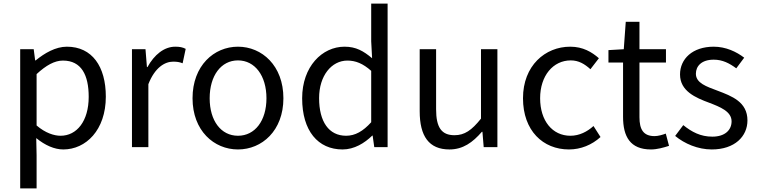

<svg xmlns="http://www.w3.org/2000/svg" viewBox="-20 -816 4202 1065"><path d="M92 229H183V45L181 -50C230 -10 282 13 331 13C456 13 567 -94 567 -280C567 -447 491 -557 351 -557C288 -557 227 -521 178 -481H175L167 -543H92ZM316 -63C280 -63 232 -78 183 -120V-405C236 -454 283 -480 329 -480C432 -480 472 -399 472 -279C472 -144 406 -63 316 -63Z M712 0H803V-349C839 -442 895 -474 940 -474C962 -474 975 -472 993 -465L1010 -545C993 -554 976 -557 952 -557C891 -557 836 -513 798 -444H795L787 -543H712Z M1300 13C1433 13 1552 -91 1552 -271C1552 -452 1433 -557 1300 -557C1167 -557 1048 -452 1048 -271C1048 -91 1167 13 1300 13ZM1300 -63C1206 -63 1143 -146 1143 -271C1143 -396 1206 -481 1300 -481C1394 -481 1458 -396 1458 -271C1458 -146 1394 -63 1300 -63Z M1880 13C1945 13 2002 -22 2045 -64H2047L2056 0H2130V-796H2039V-587L2044 -493C1996 -533 1955 -557 1891 -557C1767 -557 1656 -447 1656 -271C1656 -90 1744 13 1880 13ZM1900 -63C1804 -63 1750 -141 1750 -272C1750 -396 1819 -480 1907 -480C1952 -480 1993 -464 2039 -423V-138C1994 -88 1950 -63 1900 -63Z M2473 13C2548 13 2602 -26 2653 -85H2656L2663 0H2739V-543H2648V-158C2596 -93 2557 -66 2501 -66C2429 -66 2399 -109 2399 -210V-543H2308V-199C2308 -61 2359 13 2473 13Z M3136 13C3201 13 3263 -12 3311 -56L3272 -117C3238 -86 3194 -63 3144 -63C3044 -63 2976 -146 2976 -271C2976 -396 3048 -481 3146 -481C3190 -481 3223 -461 3255 -432L3302 -493C3263 -527 3214 -557 3143 -557C3004 -557 2881 -452 2881 -271C2881 -91 2992 13 3136 13Z M3591 13C3624 13 3660 3 3691 -7L3673 -75C3655 -68 3630 -61 3611 -61C3548 -61 3527 -99 3527 -166V-469H3674V-543H3527V-695H3451L3440 -543L3355 -538V-469H3436V-168C3436 -59 3475 13 3591 13Z M3928 13C4056 13 4126 -60 4126 -148C4126 -251 4039 -283 3960 -313C3899 -336 3840 -355 3840 -407C3840 -449 3871 -485 3939 -485C3988 -485 4026 -465 4064 -437L4108 -496C4065 -529 4006 -557 3939 -557C3821 -557 3752 -489 3752 -403C3752 -311 3838 -274 3914 -246C3974 -223 4038 -198 4038 -143C4038 -96 4003 -58 3931 -58C3866 -58 3817 -84 3770 -122L3725 -62C3777 -19 3851 13 3928 13Z"/></svg>

Font: Noto Sans Japanese Regular
Style: Regular
Weight: 400
Designer: Ryoko NISHIZUKA (kana & ideographs); Paul D. Hunt (Latin, Greek & Cyrillic); Wenlong ZHANG (bopomofo); Sandoll Communica
Foundry: Adobe Systems Incorporated
Version: Version 1.000;PS 1;hotconv 1.0.78;makeotf.lib2.5.61930